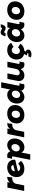

<svg xmlns="http://www.w3.org/2000/svg" viewBox="2559 -3359 1034 6192"><g transform="rotate(-90 3076.0 -263.0)"><path d="M470 -548 449 -385Q440 -386 423 -386Q357 -386 307.5 -351Q258 -316 244 -261L192 0H14L122 -541H300L283 -457Q356 -548 470 -548Z M1021 -315Q1021 -298 1020 -289L650 -202Q662 -167 689 -147.5Q716 -128 755 -128Q790 -128 826 -145Q862 -162 895 -194L987 -104Q883 6 728 6Q647 6 586.5 -24.5Q526 -55 493.5 -111Q461 -167 461 -241Q461 -331 500.5 -400.5Q540 -470 611.5 -508.5Q683 -547 775 -547Q889 -547 955 -485Q1021 -423 1021 -315ZM851 -350Q845 -385 823.5 -403Q802 -421 768 -421Q718 -421 685 -389Q652 -357 644 -300Z M1126 -346Q1129 -358 1129 -367Q1129 -394 1100 -394Q1080 -394 1052 -383L1082 -540Q1117 -549 1147 -549Q1199 -549 1235 -526Q1271 -503 1285 -460L1290 -444Q1334 -495 1388.5 -521.5Q1443 -548 1496 -548Q1555 -548 1603 -518.5Q1651 -489 1678.5 -435Q1706 -381 1706 -310Q1706 -222 1668 -149.5Q1630 -77 1564.5 -35Q1499 7 1420 7Q1360 7 1317.5 -17.5Q1275 -42 1253 -89L1196 195H1018ZM1390 -142Q1427 -142 1458 -163Q1489 -184 1507.5 -220Q1526 -256 1526 -299Q1526 -351 1499 -381Q1472 -411 1426 -411Q1389 -411 1357.5 -389.5Q1326 -368 1307.5 -332Q1289 -296 1289 -253Q1289 -203 1316.5 -172.5Q1344 -142 1390 -142Z M2199 -548 2178 -385Q2169 -386 2152 -386Q2086 -386 2036.5 -351Q1987 -316 1973 -261L1921 0H1743L1851 -541H2029L2012 -457Q2085 -548 2199 -548Z M2785 -298Q2785 -209 2743.5 -140Q2702 -71 2628 -32.5Q2554 6 2460 6Q2378 6 2317 -25Q2256 -56 2223 -112.5Q2190 -169 2190 -244Q2190 -333 2231.5 -402Q2273 -471 2346.5 -509Q2420 -547 2515 -547Q2597 -547 2658 -516Q2719 -485 2752 -429Q2785 -373 2785 -298ZM2370 -252Q2370 -199 2398 -166.5Q2426 -134 2473 -134Q2530 -134 2567 -176Q2604 -218 2604 -285Q2604 -338 2576 -370.5Q2548 -403 2501 -403Q2444 -403 2407 -361Q2370 -319 2370 -252Z M3411 -195Q3409 -179 3409 -175Q3409 -161 3416 -154Q3423 -147 3438 -147Q3458 -147 3486 -158L3455 -1Q3418 9 3391 9Q3339 9 3303 -14.5Q3267 -38 3253 -80L3247 -97Q3203 -46 3149 -19.5Q3095 7 3042 7Q2983 7 2935 -22.5Q2887 -52 2859.5 -106Q2832 -160 2832 -231Q2832 -319 2869.5 -391Q2907 -463 2972.5 -505Q3038 -547 3117 -547Q3177 -547 3220 -522.5Q3263 -498 3285 -451L3343 -742H3520ZM3148 -399Q3111 -399 3079.5 -377.5Q3048 -356 3029.5 -320Q3011 -284 3011 -242Q3011 -191 3038.5 -160.5Q3066 -130 3111 -130Q3148 -130 3180 -151Q3212 -172 3230.5 -208Q3249 -244 3249 -287Q3249 -338 3221.5 -368.5Q3194 -399 3148 -399Z M4114 -195Q4111 -183 4111 -174Q4111 -147 4140 -147Q4162 -147 4188 -158L4158 -1Q4121 8 4093 8Q3979 8 3951 -92L3945 -116Q3908 -55 3857 -24Q3806 7 3744 7Q3659 7 3609 -41.5Q3559 -90 3559 -169Q3559 -199 3564 -221L3628 -541H3806L3747 -247Q3744 -234 3744 -221Q3744 -185 3765 -164.5Q3786 -144 3823 -144Q3869 -144 3904 -178Q3939 -212 3950 -266L4005 -541H4183Z M4640 -199 4763 -123Q4728 -66 4668.5 -33Q4609 0 4532 5L4505 52Q4540 61 4556.5 80Q4573 99 4573 124Q4573 178 4529.5 206Q4486 234 4424 234Q4368 234 4316 213L4360 129Q4385 139 4410 139Q4430 139 4443.5 132Q4457 125 4457 114Q4457 104 4442.5 97.5Q4428 91 4406 91H4382L4430 -2Q4347 -22 4299.5 -85Q4252 -148 4252 -240Q4252 -330 4291.5 -399.5Q4331 -469 4401 -508Q4471 -547 4561 -547Q4642 -547 4701.5 -513.5Q4761 -480 4790 -419L4654 -344Q4639 -371 4613.5 -385.5Q4588 -400 4554 -400Q4501 -400 4466 -359Q4431 -318 4431 -253Q4431 -201 4457.5 -169.5Q4484 -138 4528 -138Q4602 -138 4640 -199Z M5262 -598Q5239 -598 5220 -605.5Q5201 -613 5178 -627Q5175 -629 5161.5 -636Q5148 -643 5138 -643Q5110 -643 5102 -601H5001Q5017 -679 5048 -719.5Q5079 -760 5130 -760Q5153 -760 5172 -752.5Q5191 -745 5214 -731Q5242 -715 5254 -715Q5282 -715 5290 -756H5390Q5374 -677 5344 -637.5Q5314 -598 5262 -598ZM4815 -231Q4815 -319 4852.5 -391Q4890 -463 4955.5 -505Q5021 -547 5100 -547Q5160 -547 5203 -522.5Q5246 -498 5268 -451L5286 -541H5464L5395 -197Q5392 -185 5392 -176Q5392 -162 5399 -155.5Q5406 -149 5422 -149Q5444 -149 5470 -160L5439 -3Q5401 7 5374 7Q5266 7 5233 -93L5229 -107Q5188 -52 5135.5 -22.5Q5083 7 5025 7Q4964 7 4916 -23Q4868 -53 4841.5 -107Q4815 -161 4815 -231ZM5232 -287Q5232 -338 5204.5 -368.5Q5177 -399 5131 -399Q5094 -399 5062.5 -377.5Q5031 -356 5012.5 -320Q4994 -284 4994 -242Q4994 -191 5021.5 -160.5Q5049 -130 5094 -130Q5131 -130 5163 -151Q5195 -172 5213.5 -208Q5232 -244 5232 -287Z M6128 -298Q6128 -209 6086.5 -140Q6045 -71 5971 -32.5Q5897 6 5803 6Q5721 6 5660 -25Q5599 -56 5566 -112.5Q5533 -169 5533 -244Q5533 -333 5574.5 -402Q5616 -471 5689.5 -509Q5763 -547 5858 -547Q5940 -547 6001 -516Q6062 -485 6095 -429Q6128 -373 6128 -298ZM5713 -252Q5713 -199 5741 -166.5Q5769 -134 5816 -134Q5873 -134 5910 -176Q5947 -218 5947 -285Q5947 -338 5919 -370.5Q5891 -403 5844 -403Q5787 -403 5750 -361Q5713 -319 5713 -252Z"/></g></svg>

Font: TypoPRO Montserrat Alternates
Style: Bold Italic
Weight: 700
Italic angle: -11.3°
Designer: Julieta Ulanovsky
Foundry: Julieta Ulanovsky
Version: Version 6.001